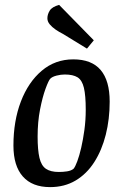

<svg xmlns="http://www.w3.org/2000/svg" viewBox="-20 -756 504 786"><path d="M185 10Q112 10 73.5 -33.5Q35 -77 35 -160Q35 -261 65.5 -340.5Q96 -420 151 -466.5Q206 -513 280 -513Q355 -513 392 -469.5Q429 -426 429 -340Q429 -268 413 -204.5Q397 -141 366 -92.5Q335 -44 289.5 -17Q244 10 185 10ZM221 -52Q238 -52 254.5 -54.5Q271 -57 281 -65Q288 -73 296.5 -96Q305 -119 312.5 -151.5Q320 -184 325.5 -224Q331 -264 331 -307Q331 -365 323.5 -396.5Q316 -428 297.5 -439.5Q279 -451 245 -451Q229 -451 211.5 -446.5Q194 -442 186 -434Q179 -427 166.5 -393Q154 -359 144 -308Q134 -257 134 -197Q134 -142 141.5 -110Q149 -78 168 -65Q187 -52 221 -52ZM336 -557 238 -617Q222 -625 207.5 -635Q193 -645 183.5 -656.5Q174 -668 174 -681Q174 -697 183.5 -712.5Q193 -728 222 -736L364 -591Z"/></svg>

Font: Faustina Light Medium
Style: Italic
Weight: 500
Italic angle: -8°
Version: Version 1.200